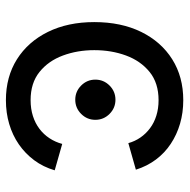

<svg xmlns="http://www.w3.org/2000/svg" viewBox="-16 -576 604 611"><g transform="rotate(90 285.5 -271.0)"><path d="M297.9 -209Q271.5 -209 252.7 -227.8Q233.9 -246.6 233.9 -272.9Q233.9 -299.3 252.7 -318.1Q271.5 -336.9 297.9 -336.9Q324.2 -336.9 343 -318.1Q361.8 -299.3 361.8 -272.9Q361.8 -246.6 343 -227.8Q324.2 -209 297.9 -209ZM299.3 11.7Q225.1 11.7 169.2 -23.4Q113.3 -58.6 82 -122.1Q50.8 -185.5 50.8 -269.5Q50.8 -355 82 -418.7Q113.3 -482.4 169.2 -517.6Q225.1 -552.7 299.3 -552.7Q338.9 -552.7 374 -542.5Q409.2 -532.2 438.2 -512.9Q467.3 -493.7 488.3 -465.6Q509.3 -437.5 520.5 -401.9L436 -377.9Q430.2 -398.9 418 -416.5Q405.8 -434.1 388.4 -447Q371.1 -460 348.6 -467Q326.2 -474.1 299.3 -474.1Q244.6 -474.1 209.5 -445.6Q174.3 -417 157.2 -370.6Q140.1 -324.2 140.1 -269.5Q140.1 -215.8 157.2 -169.7Q174.3 -123.5 209.5 -95.2Q244.6 -66.9 299.3 -66.9Q326.7 -66.9 349.6 -74.2Q372.6 -81.5 390.4 -95Q408.2 -108.4 420.4 -127Q432.6 -145.5 438.5 -167.5L522.5 -143.6Q511.7 -106.9 490.5 -78.4Q469.2 -49.8 439.9 -29.5Q410.6 -9.3 375 1.2Q339.4 11.7 299.3 11.7Z"/></g></svg>

Font: Inter Variable
Style: Regular
Weight: 400
Designer: Rasmus Andersson
Foundry: rsms
Version: Version 4.001;git-9221beed3